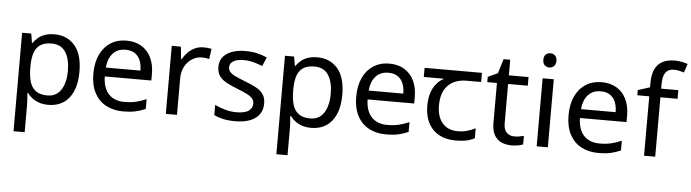

<svg xmlns="http://www.w3.org/2000/svg" viewBox="-55 -1016 5421 1507"><g transform="rotate(5 2655.0 -262.5)"><path d="M340 -546Q439 -546 499.5 -477Q560 -408 560 -269Q560 -178 532.5 -115.5Q505 -53 455.5 -21.5Q406 10 339 10Q298 10 266 -1Q234 -12 211.5 -29.5Q189 -47 173 -68H167Q169 -51 171 -25Q173 1 173 20V240H85V-536H157L169 -463H173Q189 -486 211.5 -505Q234 -524 265.5 -535Q297 -546 340 -546ZM324 -472Q270 -472 237 -451.5Q204 -431 189 -390Q174 -349 173 -286V-269Q173 -203 187 -157Q201 -111 234.5 -87Q268 -63 326 -63Q375 -63 406.5 -90Q438 -117 453.5 -163.5Q469 -210 469 -270Q469 -362 433.5 -417Q398 -472 324 -472Z M907 -546Q976 -546 1025.5 -516Q1075 -486 1101.5 -431.5Q1128 -377 1128 -304V-251H761Q763 -160 807.5 -112.5Q852 -65 932 -65Q983 -65 1022.5 -74.5Q1062 -84 1104 -102V-25Q1063 -7 1023 1.5Q983 10 928 10Q852 10 793.5 -21Q735 -52 702.5 -113.5Q670 -175 670 -264Q670 -352 699.5 -415Q729 -478 782.5 -512Q836 -546 907 -546ZM906 -474Q843 -474 806.5 -433.5Q770 -393 763 -321H1036Q1036 -367 1022 -401Q1008 -435 979.5 -454.5Q951 -474 906 -474Z M1514 -546Q1529 -546 1546.5 -544.5Q1564 -543 1577 -540L1566 -459Q1553 -462 1537.5 -464Q1522 -466 1508 -466Q1477 -466 1449 -453Q1421 -440 1399 -416.5Q1377 -393 1364.5 -360Q1352 -327 1352 -286V0H1264V-536H1336L1346 -438H1350Q1367 -468 1391 -492.5Q1415 -517 1446 -531.5Q1477 -546 1514 -546Z M2026 -148Q2026 -96 2000 -61Q1974 -26 1926 -8Q1878 10 1812 10Q1756 10 1715.5 1Q1675 -8 1644 -24V-104Q1676 -88 1721.5 -74.5Q1767 -61 1814 -61Q1881 -61 1911 -82.5Q1941 -104 1941 -140Q1941 -160 1930 -176Q1919 -192 1890.5 -208Q1862 -224 1809 -244Q1757 -264 1720 -284Q1683 -304 1663 -332Q1643 -360 1643 -404Q1643 -472 1698.5 -509Q1754 -546 1844 -546Q1893 -546 1935.5 -536.5Q1978 -527 2015 -510L1985 -440Q1951 -454 1914 -464Q1877 -474 1838 -474Q1784 -474 1755.5 -456.5Q1727 -439 1727 -409Q1727 -387 1740 -371.5Q1753 -356 1783.5 -341.5Q1814 -327 1865 -307Q1916 -288 1952 -268Q1988 -248 2007 -219.5Q2026 -191 2026 -148Z M2411 -546Q2510 -546 2570.5 -477Q2631 -408 2631 -269Q2631 -178 2603.5 -115.5Q2576 -53 2526.5 -21.5Q2477 10 2410 10Q2369 10 2337 -1Q2305 -12 2282.5 -29.5Q2260 -47 2244 -68H2238Q2240 -51 2242 -25Q2244 1 2244 20V240H2156V-536H2228L2240 -463H2244Q2260 -486 2282.5 -505Q2305 -524 2336.5 -535Q2368 -546 2411 -546ZM2395 -472Q2341 -472 2308 -451.5Q2275 -431 2260 -390Q2245 -349 2244 -286V-269Q2244 -203 2258 -157Q2272 -111 2305.5 -87Q2339 -63 2397 -63Q2446 -63 2477.5 -90Q2509 -117 2524.5 -163.5Q2540 -210 2540 -270Q2540 -362 2504.5 -417Q2469 -472 2395 -472Z M2978 -546Q3047 -546 3096.5 -516Q3146 -486 3172.5 -431.5Q3199 -377 3199 -304V-251H2832Q2834 -160 2878.5 -112.5Q2923 -65 3003 -65Q3054 -65 3093.5 -74.5Q3133 -84 3175 -102V-25Q3134 -7 3094 1.5Q3054 10 2999 10Q2923 10 2864.5 -21Q2806 -52 2773.5 -113.5Q2741 -175 2741 -264Q2741 -352 2770.5 -415Q2800 -478 2853.5 -512Q2907 -546 2978 -546ZM2977 -474Q2914 -474 2877.5 -433.5Q2841 -393 2834 -321H3107Q3107 -367 3093 -401Q3079 -435 3050.5 -454.5Q3022 -474 2977 -474Z M3551 10Q3433 10 3368 -57Q3303 -124 3303 -245Q3303 -325 3332 -380.5Q3361 -436 3415 -465H3256V-537H3708V-465H3595Q3501 -465 3447.5 -411.5Q3394 -358 3394 -252Q3394 -165 3437 -114.5Q3480 -64 3560 -64Q3597 -64 3631 -73.5Q3665 -83 3697 -99V-21Q3668 -5 3633 2.5Q3598 10 3551 10Z M4004 -62Q4024 -62 4045 -65.5Q4066 -69 4079 -73V-6Q4065 1 4039 5.5Q4013 10 3989 10Q3947 10 3911.5 -4.5Q3876 -19 3854 -55Q3832 -91 3832 -156V-468H3756V-510L3833 -545L3868 -659H3920V-536H4075V-468H3920V-158Q3920 -109 3943.5 -85.5Q3967 -62 4004 -62Z M4274 -536V0H4186V-536ZM4231 -737Q4251 -737 4266.5 -723.5Q4282 -710 4282 -681Q4282 -653 4266.5 -639Q4251 -625 4231 -625Q4209 -625 4194 -639Q4179 -653 4179 -681Q4179 -710 4194 -723.5Q4209 -737 4231 -737Z M4651 -546Q4720 -546 4769.5 -516Q4819 -486 4845.5 -431.5Q4872 -377 4872 -304V-251H4505Q4507 -160 4551.5 -112.5Q4596 -65 4676 -65Q4727 -65 4766.5 -74.5Q4806 -84 4848 -102V-25Q4807 -7 4767 1.5Q4727 10 4672 10Q4596 10 4537.5 -21Q4479 -52 4446.5 -113.5Q4414 -175 4414 -264Q4414 -352 4443.5 -415Q4473 -478 4526.5 -512Q4580 -546 4651 -546ZM4650 -474Q4587 -474 4550.5 -433.5Q4514 -393 4507 -321H4780Q4780 -367 4766 -401Q4752 -435 4723.5 -454.5Q4695 -474 4650 -474Z M5255 -468H5120V0H5032V-468H4938V-509L5032 -539V-570Q5032 -639 5052.5 -682Q5073 -725 5112 -745Q5151 -765 5206 -765Q5238 -765 5264.5 -759.5Q5291 -754 5310 -747L5287 -678Q5271 -683 5250 -688Q5229 -693 5207 -693Q5163 -693 5141.5 -663.5Q5120 -634 5120 -571V-536H5255Z"/></g></svg>

Font: ugurmukhi15
Style: Book
Weight: 400
Designer: Jelle Bosma - Monotype Design Team
Foundry: Monotype Imaging Inc.
Version: Version 2.003